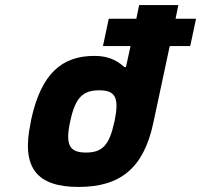

<svg xmlns="http://www.w3.org/2000/svg" viewBox="-20 -730 795 759"><path d="M103 -256 101 -244C63 -65 127 9 291 9C455 9 548 -65 586 -244L651 -548H732L755 -656H674L685 -710H530L519 -656H410L387 -548H496L478 -465H472C452 -481 422 -509 353 -509C226 -509 143 -441 103 -256ZM257 -248 258 -252C278 -346 309 -373 372 -373C436 -373 452 -345 433 -252L432 -248C412 -155 384 -127 320 -127C257 -127 237 -154 257 -248Z"/></svg>

Font: LT Wave Mono Black
Style: Italic
Weight: 900
Designer: Daniel Lyons
Version: Version 2.5 (Glyphs App)